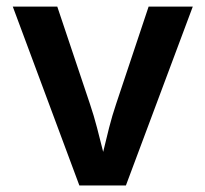

<svg xmlns="http://www.w3.org/2000/svg" viewBox="-20 -566 627 586"><path d="M222.2 0 19 -545.9H154.8L254.4 -249Q266.6 -212.9 276.1 -176.3Q285.6 -139.6 294.9 -102.5Q303.7 -139.6 313 -176.3Q322.3 -212.9 334.5 -249L433.6 -545.9H568.4L364.3 0Z"/></svg>

Font: Inter-SemiBold
Style: Regular
Weight: 600
Designer: Rasmus Andersson
Foundry: rsms
Version: Version 4.000;git-a52131595